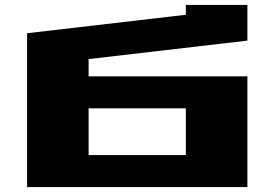

<svg xmlns="http://www.w3.org/2000/svg" viewBox="-20 -760 1115 780"><path d="M90 0V-625L735 -700V-740H985V-595L340 -520V-450H985V0ZM340 -130H735V-320H340Z"/></svg>

Font: Stalin One
Style: Regular
Weight: 400
Designer: Jovanny Lemonad
Foundry: Alexey Maslov, Jovanny Lemonad
Version: Version 3.002; ttfautohint (v0.91) -l 8 -r 50 -G 200 -x 0 -w